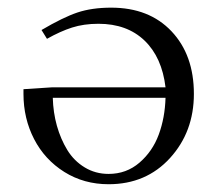

<svg xmlns="http://www.w3.org/2000/svg" viewBox="-20 -472 563 499"><path d="M41 -228V-240.2L116.2 -245.1H410.2Q400.9 -323.2 355.5 -366.7Q310.1 -410.2 235.8 -410.2Q197.8 -410.2 167.2 -400.4Q136.7 -390.6 102.1 -371.1L87.9 -394Q143.6 -426.8 181.2 -439.5Q218.8 -452.1 269 -452.1Q367.7 -452.1 425.8 -390.6Q483.9 -329.1 483.9 -228Q483.9 -129.4 421.9 -61.3Q359.9 6.8 262.2 6.8Q198.2 6.8 147.2 -25.1Q96.2 -57.1 68.6 -110.6Q41 -164.1 41 -228ZM117.2 -217.8Q118.2 -179.7 127.9 -145Q137.7 -110.4 155 -82Q172.4 -53.7 200.2 -36.9Q228 -20 262.2 -20Q308.6 -20 342.5 -49.3Q376.5 -78.6 392.6 -122.3Q408.7 -166 410.2 -217.8Z"/></svg>

Font: Dehuti
Style: Book
Weight: 400
Version: Version 1.2